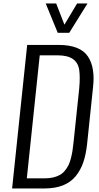

<svg xmlns="http://www.w3.org/2000/svg" viewBox="-20 -1063 561 1083"><path d="M305.7 -877.9 237.8 -1043.5H296.9L343.3 -923.8L415 -1043.5H473.6L370.6 -877.9ZM131.3 -57.1H232.9Q259.8 -57.1 281.5 -62.5Q303.2 -67.9 318.8 -76.9Q334.5 -85.9 346.4 -100.8Q358.4 -115.7 366.2 -131.3Q374 -147 379.9 -169.7Q385.7 -192.4 388.9 -212.9Q392.1 -233.4 395 -261.7L426.8 -564Q429.7 -595.7 429.7 -622.1Q429.7 -646.5 427.2 -666Q421.9 -708 392.1 -729.5Q362.3 -751 303.2 -751H204.1ZM48.3 0 133.3 -809.6H310.5Q372.1 -809.6 413.6 -793Q455.1 -776.4 476.3 -743.9Q497.6 -711.4 503.9 -669.4Q507.8 -647 507.8 -621.1Q507.8 -598.1 504.9 -571.8L471.2 -250Q464.8 -190.9 449.5 -146.5Q434.1 -102.1 406.2 -68.4Q378.4 -34.7 334.5 -17.3Q290.5 0 231.4 0Z"/></svg>

Font: Oswald
Style: Light
Weight: 300
Designer: Vernon Adams
Foundry: Vernon Adams
Version: 3.0; ttfautohint (v0.95.6-bc232) -l 8 -r 50 -G 200 -x 0 -w "